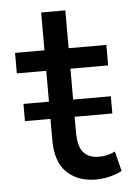

<svg xmlns="http://www.w3.org/2000/svg" viewBox="-49 -673 531 728"><g transform="rotate(-5 216.5 -309.5)"><path d="M287 15Q218.5 15 176.8 -25Q135 -65 135 -148.5V-634H227V-490H370.5V-412H227V-171.5Q227 -115.5 247.2 -92.8Q267.5 -70 306.5 -70Q324 -70 339.8 -74Q355.5 -78 367.5 -84.5L386.5 -9Q366 2 340 8.5Q314 15 287 15ZM23 -412V-490H149V-412ZM38 -229V-294.5H370.5V-229Z"/></g></svg>

Font: Geologica Thin Roman Light
Style: Regular
Weight: 300
Version: Version 1.010;gftools[0.9.28]